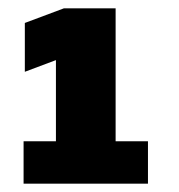

<svg xmlns="http://www.w3.org/2000/svg" viewBox="-20 -720 430 460"><path d="M36.5 -280V-381.5H114V-576L39.5 -548V-665L133 -700H257V-381.5H334.5V-280Z"/></svg>

Font: Trispace Thin ExtraBold
Style: Regular
Weight: 800
Version: Version 1.210